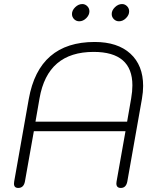

<svg xmlns="http://www.w3.org/2000/svg" viewBox="-20 -917 778 947"><path d="M49 -11Q49 -18 50 -22L122 -429Q172 -710 447 -710Q560 -710 623 -652.5Q686 -595 686 -493Q686 -464 680 -429L608 -22Q602 10 576 10Q554 10 554 -12Q554 -18 555 -22L599 -270H147L103 -22Q97 10 70 10Q49 10 49 -11ZM607 -317 627 -432Q633 -467 633 -496Q633 -661 442 -661Q328 -661 261.5 -604Q195 -547 175 -432L155 -317ZM335 -848Q335 -866 351 -881.5Q367 -897 386 -897Q400 -897 410.5 -886.5Q421 -876 421 -861Q421 -843 405.5 -827.5Q390 -812 371 -812Q356 -812 345.5 -822.5Q335 -833 335 -848ZM531 -848Q531 -866 547 -881.5Q563 -897 582 -897Q596 -897 606.5 -886.5Q617 -876 617 -861Q617 -843 601.5 -827.5Q586 -812 567 -812Q552 -812 541.5 -822.5Q531 -833 531 -848Z"/></svg>

Font: Kodchasan ExtraLight
Style: Italic
Weight: 275
Italic angle: -10°
Version: Version 1.000; ttfautohint (v1.6)